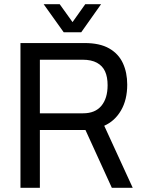

<svg xmlns="http://www.w3.org/2000/svg" viewBox="-20 -890 684 910"><path d="M77 0V-686H381Q453 -686 497.5 -660.5Q542 -635 562.5 -590.5Q583 -546 583 -489Q583 -417 553.5 -366.5Q524 -316 474 -294L609 0H510L385 -274H169V0ZM169 -353H374Q431 -353 460.5 -388.5Q490 -424 490 -486Q490 -525 478 -551.5Q466 -578 439.5 -592.5Q413 -607 371 -607H169ZM187 -870H263L344 -757L303 -756L384 -870H459L365 -737H282Z"/></svg>

Font: Archivo SemiCondensed
Style: Regular
Weight: 400
Width: 4
Designer: Hector Gatti
Foundry: Omnibus-Type
Version: Version 2.001